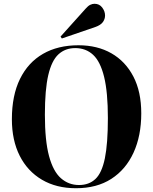

<svg xmlns="http://www.w3.org/2000/svg" viewBox="-20 -984 812 1018"><path d="M383 14Q279 14 202.5 -31Q126 -76 84.5 -158Q43 -240 43 -352Q43 -478 86 -565.5Q129 -653 208 -698.5Q287 -744 396 -744Q496 -744 570.5 -701.5Q645 -659 687 -578.5Q729 -498 729 -383Q729 -264 688 -174.5Q647 -85 570 -35.5Q493 14 383 14ZM399 -3Q452 -3 486 -35Q520 -67 536 -144.5Q552 -222 552 -358Q552 -495 532 -576.5Q512 -658 473.5 -693.5Q435 -729 379 -729Q326 -729 290 -696Q254 -663 236 -586Q218 -509 218 -376Q218 -238 240 -156.5Q262 -75 303 -39Q344 -3 399 -3ZM308 -780 301 -790 434 -938Q447 -953 458.5 -958.5Q470 -964 481 -964Q507 -964 522 -944Q537 -924 537 -902Q537 -883 525.5 -867Q514 -851 486 -841Z"/></svg>

Font: Literata 72pt
Style: Bold
Weight: 700
Designer: Latin by Veronika Burian and Jose Scaglione. Greek by Irene Vlachou. Cyrillic by Vera Evstafieva.
Foundry: TypeTogether
Version: Version 3.002